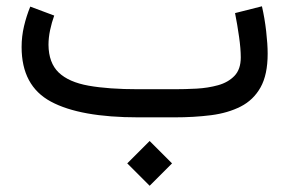

<svg xmlns="http://www.w3.org/2000/svg" viewBox="-20 -371 915 607"><path d="M453.1 74.7 523.9 145.5 453.1 216.3 382.3 145.5ZM531.2 0H417.5Q233.4 0 140.9 -49.8Q48.3 -99.6 48.3 -222.2Q48.3 -255.9 55.9 -288.1Q63.5 -320.3 75.7 -350.1L151.4 -321.8Q143.6 -300.3 138.4 -275.9Q133.3 -251.5 133.3 -229.5Q133.8 -172.4 165.5 -141.8Q197.3 -111.3 260.3 -100.1Q323.2 -88.9 417.5 -88.9H531.7Q564.9 -88.9 601.3 -90.8Q637.7 -92.8 669.4 -101.6Q701.2 -110.4 721.2 -131.1Q741.2 -151.9 741.2 -189.5Q741.2 -216.8 735.8 -254.6Q730.5 -292.5 723.1 -329.6L808.1 -351.1Q816.9 -313 821.5 -272.2Q826.2 -231.4 826.2 -201.2Q826.2 -134.8 803.7 -94.7Q781.2 -54.7 741 -34.2Q700.7 -13.7 647.2 -6.8Q593.8 0 531.2 0Z"/></svg>

Font: Vazirmatn UI
Style: Regular
Weight: 400
Designer: Saber Rastikerdar
Foundry: Saber Rastikerdar
Version: Version 33.003